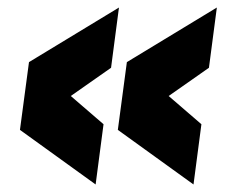

<svg xmlns="http://www.w3.org/2000/svg" viewBox="-20 -595 620 510"><path d="M234 -105 33 -250 57 -430 296 -575 275 -415 168 -340 255 -265ZM494 -105 293 -250 317 -430 556 -575 535 -415 428 -340 515 -265Z"/></svg>

Font: Tanohe Sans ExtraBold
Style: Italic
Weight: 800
Designer: Village Type and Design LLC & Cristiano Sobral
Foundry: Cooper Hewitt Smithsonian Design Museum
Version: Version 1.00;September 29, 2021;FontCreator 13.0.0.2655 64-b